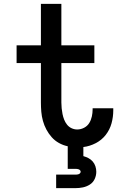

<svg xmlns="http://www.w3.org/2000/svg" viewBox="-20 -755 640 995"><path d="M271 220V150H371Q375 150 379.5 149.5Q384 149 388 147.5Q392 146 395 142.5Q398 139 398 135Q398 131 395 127.5Q392 124 388 122.5Q384 121 379.5 120.5Q375 120 371 120H331V3Q307 -2 285.5 -14Q264 -26 248 -44Q232 -62 220.5 -83.5Q209 -105 202.5 -128.5Q196 -152 194 -176Q192 -200 192 -224V-428H66V-520H192V-735H298V-520H469V-428H298V-224Q298 -209 299.5 -194Q301 -179 304 -164Q307 -149 312.5 -135Q318 -121 327.5 -109Q337 -97 351 -90.5Q365 -84 380 -84Q399 -84 416 -93Q433 -102 442.5 -117.5Q452 -133 456 -151.5Q460 -170 460 -188Q460 -190 460 -191Q460 -192 460 -194H567Q567 -191 567 -188.5Q567 -186 567 -183Q567 -149 558 -116Q549 -83 528 -56Q507 -29 476 -13Q445 3 412 7V54Q426 58 438.5 64.5Q451 71 460.5 82Q470 93 474.5 107Q479 121 479 135Q479 155 470.5 173Q462 191 445.5 201.5Q429 212 410 216Q391 220 371 220Z"/></svg>

Font: Iosevka Custom SmBdEx
Style: Regular
Weight: 600
Width: 7
Monospace: yes
Designer: Belleve Invis
Foundry: Belleve Invis
Version: Version 11.2.4; ttfautohint (v1.8.4)